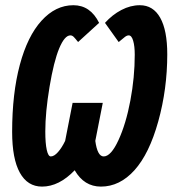

<svg xmlns="http://www.w3.org/2000/svg" viewBox="-20 -688 645 718"><path d="M272 -530.8Q261.7 -543.9 255.9 -549.8Q250 -555.7 243.2 -555.7Q221.7 -555.7 201.4 -507.1Q181.2 -458.5 165.3 -363.5Q149.4 -268.6 149.4 -196.3Q149.4 -152.3 154.8 -127.7Q160.2 -103 169.9 -103Q182.6 -103 197 -119.4Q211.4 -135.7 223.6 -161.1L251.5 -303.2H364.3L336.4 -161.1Q344.2 -103 367.7 -103Q395 -103 423.1 -164.1Q451.2 -225.1 467.5 -312Q483.9 -398.9 483.9 -483.4Q483.9 -515.6 478 -535.6Q472.2 -555.7 461.4 -555.7Q454.6 -555.7 447 -549.8Q439.5 -543.9 423.8 -530.8L372.6 -602.5Q399.9 -632.8 433.8 -650.6Q467.8 -668.5 502.9 -668.5Q552.7 -668.5 579.1 -621.6Q605.5 -574.7 605.5 -484.9Q605.5 -355 571.8 -233.9Q538.1 -112.8 482.9 -51.5Q427.7 9.8 357.4 9.8Q294.4 9.8 259.3 -51.3Q200.7 9.8 137.2 9.8Q83 9.8 54.2 -42.2Q25.4 -94.2 25.4 -194.8Q25.4 -338.4 54.2 -445.8Q83 -553.2 135.5 -610.8Q188 -668.5 254.4 -668.5Q317.9 -668.5 350.6 -602.5Z"/></svg>

Font: Liberation Mono
Style: Bold Italic
Weight: 700
Italic angle: -12°
Monospace: yes
Designer: Steve Matteson
Foundry: Ascender Corporation
Version: Version 2.1.5